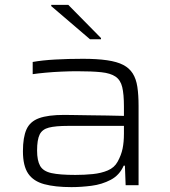

<svg xmlns="http://www.w3.org/2000/svg" viewBox="-20 -759 698 787"><path d="M273 8Q206 8 161.5 -4Q117 -16 95.5 -47.5Q74 -79 74 -139Q74 -196 88.5 -228.5Q103 -261 140 -274.5Q177 -288 243 -288Q255 -288 282 -287.5Q309 -287 345 -286.5Q381 -286 418.5 -285.5Q456 -285 488 -284V-322Q488 -373 481 -402Q474 -431 453.5 -445Q433 -459 395 -463Q357 -467 295 -467Q268 -467 233 -465.5Q198 -464 166 -461Q134 -458 114 -455V-505Q153 -512 206 -515Q259 -518 320 -518Q378 -518 419 -512Q460 -506 485 -493Q510 -480 524 -458Q538 -436 543 -403Q548 -370 548 -325V0H495L492 -80H487Q470 -41 434 -22Q398 -3 355 2.5Q312 8 273 8ZM289 -42Q326 -42 360.5 -45.5Q395 -49 422 -60.5Q449 -72 462 -96Q477 -123 482.5 -150Q488 -177 488 -211V-243H259Q208 -243 180.5 -236Q153 -229 142.5 -207.5Q132 -186 132 -142Q132 -101 144.5 -79Q157 -57 191 -49.5Q225 -42 289 -42ZM349 -598 190 -734V-739H260L394 -603V-598Z"/></svg>

Font: Saira Expanded Light
Style: Regular
Weight: 300
Width: 7
Designer: Hector Gatti with collaboration of the Omnibus-Type team
Foundry: Omnibus-Type
Version: Version 1.101